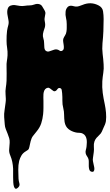

<svg xmlns="http://www.w3.org/2000/svg" viewBox="-20 -764 673 1171"><path d="M20 -357Q19 -375 22 -392.5Q25 -410 26 -427Q27 -450 23.5 -471.5Q20 -493 20 -515Q20 -530 20.5 -546Q21 -562 23 -576Q26 -595 30.5 -610Q35 -625 31 -644L27 -666Q24 -679 24 -691.5Q24 -704 28.5 -714.5Q33 -725 45 -730Q59 -735 73 -732.5Q87 -730 101 -728Q116 -726 131 -728.5Q146 -731 161 -731Q175 -731 189.5 -736.5Q204 -742 218 -739Q231 -736 237.5 -725Q244 -714 250 -704Q259 -689 256.5 -679.5Q254 -670 252 -653Q251 -645 252.5 -637.5Q254 -630 255 -622Q257 -605 251 -589.5Q245 -574 242 -557Q240 -543 244.5 -529.5Q249 -516 249 -502Q249 -491 250.5 -474Q252 -457 263 -452Q270 -448 278 -450Q286 -452 294.5 -455.5Q303 -459 312 -461.5Q321 -464 329 -462Q337 -460 344 -455Q351 -450 360 -455Q368 -460 369 -469Q370 -478 368.5 -488.5Q367 -499 365.5 -509Q364 -519 366 -527Q370 -538 376.5 -547.5Q383 -557 385 -570Q387 -582 387 -593V-617Q387 -637 382.5 -655Q378 -673 380 -692Q381 -706 389.5 -717.5Q398 -729 412 -729Q420 -729 426 -727Q432 -725 440 -724Q451 -723 462 -726.5Q473 -730 483 -734Q535 -756 583 -730Q605 -718 608.5 -695Q612 -672 612 -648Q612 -610 610.5 -574Q609 -538 605 -500Q602 -466 606 -435Q610 -404 612 -371Q614 -345 610 -320Q606 -295 604 -269Q602 -231 606.5 -197.5Q611 -164 619 -128Q624 -104 626.5 -77Q629 -50 626 -25Q624 -14 620 -4Q616 6 611 16Q606 28 601 39Q596 50 586 59Q577 67 568.5 77Q560 87 556 99Q551 114 552.5 131Q554 148 552 163Q550 172 549.5 181Q549 190 547 199Q545 211 547 219.5Q549 228 551 239Q552 244 554 252.5Q556 261 555.5 268.5Q555 276 551 281Q547 286 537 283Q528 280 525 271Q522 262 521.5 250.5Q521 239 521.5 227.5Q522 216 520 208Q518 199 511.5 190Q505 181 503 173Q500 162 503.5 150.5Q507 139 508 128Q509 118 509.5 106.5Q510 95 508 84.5Q506 74 500.5 65Q495 56 485 51Q476 46 464.5 46Q453 46 443 44Q416 38 397.5 23Q379 8 374 -20Q371 -42 371 -63Q371 -84 366 -104Q360 -127 360.5 -149.5Q361 -172 359 -196Q358 -204 356.5 -214.5Q355 -225 345 -227Q340 -228 337 -226.5Q334 -225 331.5 -222Q329 -219 327 -216Q325 -213 322 -211Q313 -205 306 -209Q299 -213 293 -218.5Q287 -224 280 -227.5Q273 -231 263 -226Q254 -221 250 -211.5Q246 -202 245 -191Q244 -180 244.5 -168.5Q245 -157 245 -149V-107Q245 -87 243 -67Q240 -38 231.5 -12Q223 14 203 38Q190 54 181 65.5Q172 77 167 97Q165 105 163 114.5Q161 124 159 133Q156 146 151.5 149.5Q147 153 137 159Q120 169 111 184Q102 199 97 217Q91 243 91.5 271.5Q92 300 93 326Q94 340 98 353.5Q102 367 93 377Q82 389 75.5 387Q69 385 65.5 375Q62 365 61 349Q60 333 60 316V286V265Q59 244 55 224Q51 204 43 185Q34 164 36 147Q38 130 39 107Q40 92 36 78.5Q32 65 26.5 51.5Q21 38 15.5 24Q10 10 9 -5Q7 -29 5.5 -49Q4 -69 8 -93Q10 -104 11 -115Q12 -126 14 -137Q16 -151 15.5 -161.5Q15 -172 14 -187Q12 -209 15.5 -230Q19 -251 20 -272Q21 -315 20 -357Z"/></svg>

Font: Double Feature
Style: Regular
Weight: 400
Designer: David Shetterly
Foundry: David Shetterly
Version: Version 2.100 1997 initial release